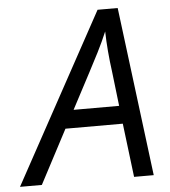

<svg xmlns="http://www.w3.org/2000/svg" viewBox="-109 -761 715 808"><g transform="rotate(-5 249.0 -357.0)"><path d="M154.8 -227.1 35.2 0H-57.1L333 -713.9H418L507.8 0H424.8L397 -227.1ZM388.2 -303.2 371.1 -449.2Q358.9 -538.6 356.9 -620.1Q339.4 -578.6 317.6 -535.4Q295.9 -492.2 195.8 -303.2Z"/></g></svg>

Font: Open Sans Hebrew
Style: Italic
Weight: 400
Italic angle: -12°
Foundry: Ascender Corporation, Yanek Iontef
Version: Version 2.001;PS 002.001;hotconv 1.0.70;makeotf.lib2.5.58329